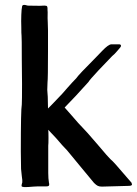

<svg xmlns="http://www.w3.org/2000/svg" viewBox="-20 -763 559 784"><path d="M74 0Q68 0 68 -5Q68 -8 69 -11.5Q70 -15 71 -18Q72 -25 69 -44Q66 -71 66 -73L65 -145Q65 -316 69 -336Q70 -352 70 -420L69 -520Q69 -613 68 -617Q67 -624 67 -652Q66 -677 67 -702.5Q68 -728 70 -735Q70 -743 79 -743Q83 -743 87.5 -741.5Q92 -740 96 -740Q106 -740 125.5 -739.5Q145 -739 158 -740H163Q171 -740 172.5 -736.5Q174 -733 174 -728.5Q174 -724 174 -723Q175 -714 174.5 -702Q174 -690 175 -673L176 -639V-554Q176 -442 174 -426L173 -396Q173 -388 174 -381.5Q175 -375 175 -368L176 -320L190 -334L214 -359Q234 -379 255 -404Q278 -430 291 -443Q300 -457 371 -528Q373 -530 397.5 -555.5Q422 -581 434 -582H468Q474 -581 474 -576Q474 -572 470 -568Q468 -566 458 -554Q448 -542 438 -534Q419 -515 382.5 -476Q346 -437 341 -428L289 -371L244 -324L259 -307L274 -290Q302 -257 319 -240Q327 -233 381 -170Q424 -119 431 -113Q443 -104 497 -40L517 -17Q519 -11 519 -10Q519 -4 505 -4L396 -1Q386 -1 379.5 -4Q373 -7 364 -16Q361 -19 306 -86L254 -149Q236 -167 209 -199L177 -233Q178 -227 178 -200Q178 -174 177 -168V-115V-57Q177 -34 180 -16Q181 -14 181 -10Q181 -5 178 -3.5Q175 -2 170 -2H136L116 -1Q94 1 84 1Q75 1 74 0Z"/></svg>

Font: Barriecito
Style: Regular
Weight: 400
Designer: Pablo Cosgaya & Sergio Jiménez
Foundry: Pablo Cosgaya & Sergio Jiménez
Version: Version 1.001